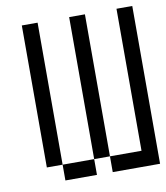

<svg xmlns="http://www.w3.org/2000/svg" viewBox="-74 -687 647 749"><g transform="rotate(-10 250.0 -312.5)"><path d="M125 -62.5V0H250V-62.5ZM125 -62.5V-625H62.5V-62.5ZM250 -62.5H312.5V0H500Q500 0 500 -625H437.5V-62.5H312.5V-625H250Z"/></g></svg>

Font: Unifont
Style: Regular
Weight: 500
Version: Version 15.1.04